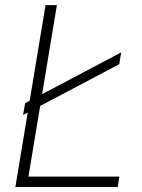

<svg xmlns="http://www.w3.org/2000/svg" viewBox="-20 -748 568 768"><path d="M41.5 0 162.1 -727.5H207.5L93.8 -41.5H457.5L450.7 0ZM72.3 -288.1 80.6 -335.4 464.8 -538.6 457 -491.2Z"/></svg>

Font: Inter 28pt ExtraLight
Style: Italic
Weight: 250
Italic angle: -9.3988°
Designer: Rasmus Andersson
Foundry: rsms
Version: Version 4.001;git-66647c0bb